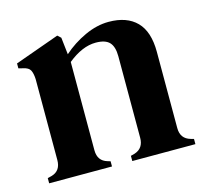

<svg xmlns="http://www.w3.org/2000/svg" viewBox="-79 -585 732 676"><g transform="rotate(-15 287.0 -247.5)"><path d="M21 0V-19L37 -23Q70 -33 70 -72V-367Q69 -388 63 -399.5Q57 -411 37 -415L21 -419V-437L183 -495L195 -484L202 -422Q238 -454 282.5 -474.5Q327 -495 370 -495Q436 -495 471.5 -459Q507 -423 507 -349V-71Q507 -32 543 -22L554 -19V0H324V-19L339 -23Q372 -34 372 -72V-369Q372 -404 357 -420Q342 -436 307 -436Q258 -436 205 -393V-71Q205 -32 240 -22L250 -19V0Z"/></g></svg>

Font: DeepMind Serif Text
Style: Regular
Weight: 400
Designer: Frank Grießhammer / Modifications: Colophon Foundry
Foundry: Colophon Foundry
Version: Version 5.003; ttfautohint (v1.8.2)